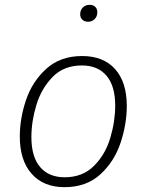

<svg xmlns="http://www.w3.org/2000/svg" viewBox="-20 -764 606 795"><path d="M62 -199Q62 -274 88 -350.5Q114 -427 172 -479.5Q230 -532 320 -532Q408 -532 456.5 -478Q505 -424 505 -325Q505 -251 479.5 -173.5Q454 -96 396 -42.5Q338 11 247 11Q160 11 111 -44.5Q62 -100 62 -199ZM457 -327Q457 -408 421 -450.5Q385 -493 319 -493Q244 -493 197.5 -445Q151 -397 130.5 -329Q110 -261 110 -196Q110 -115 146 -72.5Q182 -30 248 -30Q322 -30 369 -77Q416 -124 436.5 -192.5Q457 -261 457 -327ZM312 -705Q312 -722 323 -733Q334 -744 351 -744Q366 -744 374.5 -735.5Q383 -727 383 -713Q383 -696 372 -685Q361 -674 345 -674Q330 -674 321 -682.5Q312 -691 312 -705Z"/></svg>

Font: Fira Sans ExtraLight
Style: Italic
Weight: 275
Italic angle: -8°
Designer: Carrois Corporate & Edenspiekermann AG
Foundry: Carrois Corporate GbR & Edenspiekermann AG
Version: Version 4.203